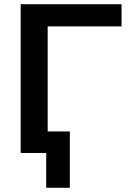

<svg xmlns="http://www.w3.org/2000/svg" viewBox="-20 -725 612 910"><path d="M78 0V-705H556V-600H206V-102H311V165H199V0Z"/></svg>

Font: MulishBold
Style: Bold
Weight: 700
Designer: Vernon Adams
Foundry: Vernon Adams
Version: Version 3.602; ttfautohint (v1.8.3)